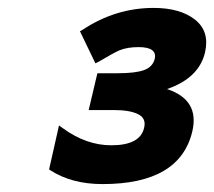

<svg xmlns="http://www.w3.org/2000/svg" viewBox="-20 -743 541 485"><path d="M189 -668Q272 -723 368 -723Q435 -723 472.5 -693.5Q510 -664 498 -611Q483 -546 402 -518Q484 -491 466 -412Q435 -278 239 -278Q161 -278 107 -313L104 -315L129 -426L139 -419Q198 -376 261 -376Q334 -376 344 -420Q350 -444 329 -454.5Q308 -465 268 -465H204L226 -558H278Q322 -558 344 -566Q366 -574 371 -595Q374 -609 364 -616.5Q354 -624 330 -624Q302 -624 282 -616Q268 -610 229 -587L221 -583L182 -664Z"/></svg>

Font: Passageway
Style: BdIt
Weight: 700
Foundry: Ascender Corporation
Version: Version 1.11